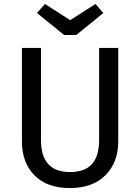

<svg xmlns="http://www.w3.org/2000/svg" viewBox="-20 -929 702 961"><path d="M458 -909.2 497.1 -863.8 361.8 -753.9H300.8L165 -863.8L205.1 -909.2L331.1 -828.1ZM571.8 -689V-221.2Q571.8 -116.2 507.8 -52Q443.8 12.2 330.1 12.2Q214.8 12.2 152.3 -51.5Q89.8 -115.2 89.8 -221.2V-689H185.1V-228Q185.1 -67.9 330.1 -67.9Q404.3 -67.9 440.2 -107.7Q476.1 -147.5 476.1 -228V-689Z"/></svg>

Font: FiraGO
Style: Regular
Weight: 400
Designer: bBox Type
Foundry: bBox Type GmbH
Version: Version 1.001;PS 001.001;hotconv 1.0.88;makeotf.lib2.5.64775